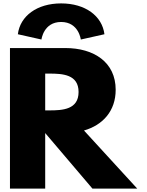

<svg xmlns="http://www.w3.org/2000/svg" viewBox="-20 -1107 864 1127"><path d="M38.5 -825V0H245.3V-326L522.5 0H785.5L473 -341C584.2 -373 659 -456 659 -580C659 -742 531.3 -825 363 -825ZM245.3 -459V-675H269.5C347.7 -675 441.2 -670 441.2 -567C441.2 -464 347.7 -459 269.5 -459ZM223.3 -875C223.3 -875 235.5 -978 338.8 -978C442.2 -978 454.3 -875 454.3 -875L593 -906C579.8 -1013 480.8 -1087 338.8 -1087C197 -1087 98 -1013 84.8 -906Z"/></svg>

Font: Hussar
Style: BdWide
Weight: 700
Foundry: Cannot Into Space Fonts
Version: Version 2.00